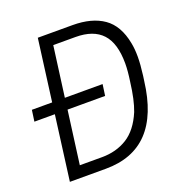

<svg xmlns="http://www.w3.org/2000/svg" viewBox="-138 -902 975 1023"><g transform="rotate(-20 349.5 -390.0)"><path d="M289 0H85L133 -366H17L26 -430H141L187 -780H384Q493 -780 559.5 -733.5Q626 -687 646 -582Q653 -547 653 -504Q653 -460 645 -398L641 -370Q596 0 289 0ZM291 -65Q372 -65 434 -103.5Q496 -142 534 -232Q557 -292 569 -390Q578 -450 578 -492Q578 -607 528 -661Q478 -715 377 -715H251L213 -430H427L418 -366H205L165 -65Z"/></g></svg>

Font: Tanohe Sans
Style: Italic
Weight: 400
Designer: Village Type and Design LLC & Cristiano Sobral
Foundry: Cooper Hewitt Smithsonian Design Museum
Version: Version 1.00;September 29, 2021;FontCreator 13.0.0.2655 64-b